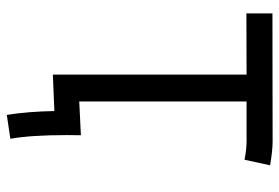

<svg xmlns="http://www.w3.org/2000/svg" viewBox="-147 -527 812 558"><g transform="rotate(90 259.0 -248.0)"><path d="M274.9 -72.3 373 -77.1Q372.6 -64 372.6 -35.6Q372.6 67.9 383.3 127.9L314 138.2Q304.2 78.6 302.7 0L196.8 4.4V-558.6Q141.1 -558.6 85.7 -558.3Q30.3 -558.1 19 -558.1V-633.8Q44.9 -633.8 193.6 -634Q342.3 -634.3 392.1 -634.3Q416.5 -634.3 460.4 -627L444.3 -552.7Q414.1 -558.6 389.6 -558.6H274.9Z"/></g></svg>

Font: Fantasque Sans Mono
Style: Regular
Weight: 400
Monospace: yes
Designer: Jany Belluz
Version: Version 1.8.0 ; ttfautohint (v1.8.2)